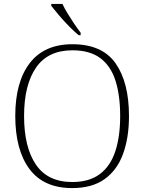

<svg xmlns="http://www.w3.org/2000/svg" viewBox="-20 -951 738 981"><path d="M349 10Q203 10 130.5 -87.5Q58 -185 58 -359Q58 -532 132 -628.5Q206 -725 350 -725Q502 -725 570.5 -627.5Q639 -530 639 -358Q639 -247 608.5 -164Q578 -81 514 -35.5Q450 10 349 10ZM349 -21Q436 -21 490 -61.5Q544 -102 569 -177.5Q594 -253 594 -358Q594 -464 570 -539Q546 -614 492.5 -654Q439 -694 350 -694Q225 -694 164 -605.5Q103 -517 103 -358Q103 -199 163.5 -110Q224 -21 349 -21ZM382 -771Q360 -789 332 -817.5Q304 -846 279.5 -875Q255 -904 242 -921V-931H299Q309 -909 325.5 -882Q342 -855 359.5 -829Q377 -803 392 -784V-771Z"/></svg>

Font: Noto Serif Tamil ExtraLight
Style: Italic
Weight: 200
Italic angle: -12°
Designer: Indian Type Foundry, Tom Grace, and the Monotype Design Team
Foundry: Monotype Imaging Inc.
Version: Version 2.003; ttfautohint (v1.8.4.7-5d5b)